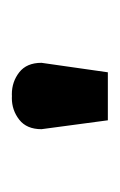

<svg xmlns="http://www.w3.org/2000/svg" viewBox="41 -832 202 324"><g transform="rotate(-90 142.0 -670.0)"><path d="M86 -701 101 -589H175L191 -701Q191 -726 175 -738.5Q159 -751 138.5 -751Q118 -751 102 -738.5Q86 -726 86 -701ZM92 -701 108 -589H182L198 -701Q198 -726 182 -738.5Q166 -751 145 -751Q124 -751 108 -738.5Q92 -726 92 -701Z"/></g></svg>

Font: Advent Pro ExtraBold
Style: Regular
Weight: 800
Designer: VivaRado, Andreas Kalpakidis
Foundry: VivaRado, Andreas Kalpakidis
Version: Version 3.000